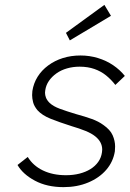

<svg xmlns="http://www.w3.org/2000/svg" viewBox="-20 -759 533 789"><path d="M241 10Q173 10 123.5 -16.5Q74 -43 52 -81L94 -114Q116 -78 156.5 -58.5Q197 -39 251 -39Q281 -39 306.5 -45.5Q332 -52 351.5 -64Q371 -76 383.5 -93.5Q396 -111 399 -133Q400 -139 400 -144Q400 -176 371 -199Q356 -211 331.5 -221Q307 -231 273 -241Q223 -257 188 -271Q153 -285 134 -306Q120 -323 116 -339Q112 -355 112 -368Q112 -376 113 -385Q118 -417 134.5 -443.5Q151 -470 178 -490Q205 -510 238.5 -520.5Q272 -531 311 -531Q348 -531 382.5 -520.5Q417 -510 445 -491Q473 -472 493 -447L454 -410Q437 -432 416 -449Q395 -466 368 -475.5Q341 -485 307 -485Q280 -485 255.5 -478Q231 -471 212 -457.5Q193 -444 181 -426.5Q169 -409 166 -388Q165 -383 165 -378Q165 -368 169 -357.5Q173 -347 184 -336Q199 -322 226 -312Q253 -302 293 -290Q330 -280 357.5 -270Q385 -260 404 -246Q433 -226 443 -203Q453 -180 453 -157Q453 -147 452 -137Q445 -94 416.5 -61Q388 -28 342.5 -9Q297 10 241 10ZM267 -593 251 -624 409 -739 436 -694Z"/></svg>

Font: Lexend ExtLt
Style: Italic
Weight: 250
Italic angle: -8.13011°
Designer: Bonnie Shaver-Troup, Thomas Jockin
Foundry: Lexend
Version: Version 1.007